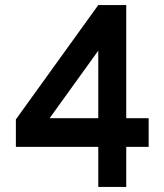

<svg xmlns="http://www.w3.org/2000/svg" viewBox="-20 -742 652 762"><path d="M481 -273H570V-159H481V0H370V-159H43V-268L370 -722H481ZM370 -273V-541L177 -273Z"/></svg>

Font: SUIT
Style: Bold
Weight: 700
Designer: Sunn Youn; Korean Glyphs from Source Han Sans (Sandoll Communications; Soo-young Jang, Joo-yeon Kang)
Foundry: Sunn
Version: Version 1.150